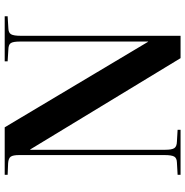

<svg xmlns="http://www.w3.org/2000/svg" viewBox="-6 -764 770 797"><g transform="rotate(-90 378.5 -365.0)"><path d="M51.8 0V-12.2L103 -15.1Q121.6 -15.6 127.7 -26.6Q133.8 -37.6 133.8 -66.9V-669.9Q133.8 -695.3 127.2 -704.8Q120.6 -714.4 100.1 -715.8L51.8 -717.8V-730H249L604 -134.8H605V-667Q605 -694.8 598.6 -704.6Q592.3 -714.4 571.8 -714.8L522.9 -717.8V-730H710V-717.8L660.2 -714.8Q641.6 -714.4 635.3 -703.6Q628.9 -692.9 628.9 -663.1V0H536.1L157.2 -624H155.8V-63Q155.8 -36.1 162.6 -25.9Q169.4 -15.6 189.9 -15.1L238.8 -12.2V0Z"/></g></svg>

Font: Display Semibold
Style: Regular
Weight: 600
Designer: Latin by Veronika Burian and Jose Scaglione. Greek by Irene Vlachou. Cyrillic by Vera Evstafieva.
Foundry: TypeTogether
Version: Version 3.002